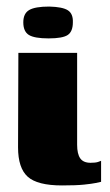

<svg xmlns="http://www.w3.org/2000/svg" viewBox="-20 -560 336 585"><path d="M169 5Q94 5 64.5 -21.5Q35 -48 35 -111L36 -399H215V-119Q215 -91 224.5 -77.5Q234 -64 256 -64Q271 -64 278.5 -66.5Q286 -69 288 -70V-6Q284 -5 272 -2.5Q260 0 236 2.5Q212 5 169 5ZM128 -443Q85 -443 68 -453.5Q51 -464 51 -492Q51 -519 69 -529.5Q87 -540 130 -540Q171 -539 187 -528.5Q203 -518 202 -492Q202 -464 186.5 -453.5Q171 -443 128 -443Z"/></svg>

Font: Genos Thin ExtraBold
Style: Regular
Weight: 800
Version: Version 1.010